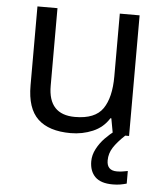

<svg xmlns="http://www.w3.org/2000/svg" viewBox="-53 -583 725 850"><g transform="rotate(5 309.0 -158.0)"><path d="M533 -536V0H461L448 -71H444Q418 -29 372 -9.5Q326 10 274 10Q177 10 128 -36.5Q79 -83 79 -185V-536H168V-191Q168 -63 287 -63Q376 -63 410.5 -113Q445 -163 445 -257V-536ZM448 116Q448 161 493 161Q510 161 521.5 158.5Q533 156 541 155V211Q527 215 512.5 217.5Q498 220 479 220Q426 220 401 195Q376 170 376 126Q376 98 390.5 70.5Q405 43 426.5 21Q448 -1 468 -15L516 0Q482 32 465 58.5Q448 85 448 116Z"/></g></svg>

Font: Noto Sans
Style: Regular
Weight: 400
Designer: Monotype Design Team
Foundry: Monotype Imaging Inc.
Version: Version 1.902